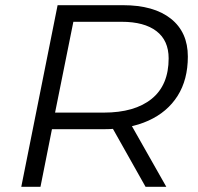

<svg xmlns="http://www.w3.org/2000/svg" viewBox="-20 -720 763 740"><path d="M62 0 202 -700H454Q573 -700 638.5 -648Q704 -596 704 -502Q704 -413 664.5 -350.5Q625 -288 552 -255Q479 -222 379 -222H148L187 -256L136 0ZM541 0 398 -254H477L621 0ZM185 -250 160 -286H380Q499 -286 564.5 -339Q630 -392 630 -495Q630 -564 583 -600Q536 -636 449 -636H232L270 -672Z"/></svg>

Font: MOST Montserrat
Style: Italic
Weight: 400
Italic angle: -11.3°
Designer: Julieta Ulanovsky
Foundry: Julieta Ulanovsky
Version: Version 8.000;March 11, 2024;FontCreator 15.0.0.2926 64-bit